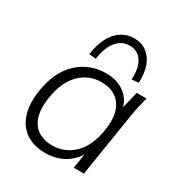

<svg xmlns="http://www.w3.org/2000/svg" viewBox="-175 -866 941 999"><g transform="rotate(30 295.5 -366.5)"><path d="M239 8Q170 8 123 -23.5Q76 -55 57 -115.5Q38 -176 52 -262Q72 -382 141.5 -446Q211 -510 309 -510Q377 -510 422.5 -474.5Q468 -439 477 -377L466 -376L496 -501H555Q548 -472 541 -444Q534 -416 530 -389L468 0H407L427 -126H442Q415 -63 363 -27.5Q311 8 239 8ZM251 -44Q326 -44 380 -96.5Q434 -149 450 -250Q466 -351 427.5 -404.5Q389 -458 310 -458Q235 -458 182 -405Q129 -352 113 -252Q97 -150 134.5 -97Q172 -44 251 -44ZM223 -548 181 -552Q190 -612 211.5 -654Q233 -696 267.5 -718.5Q302 -741 344 -741Q388 -741 419 -718Q450 -695 466 -653Q482 -611 479 -552L438 -548Q442 -618 416.5 -657Q391 -696 343 -696Q295 -696 263.5 -657Q232 -618 223 -548Z"/></g></svg>

Font: Mulish ExtraLight Light
Style: Italic
Weight: 300
Italic angle: -9°
Version: Version 3.603